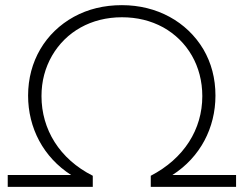

<svg xmlns="http://www.w3.org/2000/svg" viewBox="-20 -725 945 745"><path d="M10 -46V0H340V-43C211 -108 141 -223 141 -352C141 -410 155 -462 182 -509C236 -602 334 -658 453 -658C512 -658 565 -645 613 -619C708 -566 765 -468 765 -352C765 -223 694 -110 565 -43V0H896V-46H649C757 -115 816 -229 816 -354C816 -421 800 -481 769 -534C705 -641 589 -705 453 -705C384 -705 322 -690 267 -660C156 -599 89 -487 89 -354C89 -229 148 -115 256 -46Z"/></svg>

Font: Montserrat Light
Style: Regular
Weight: 300
Designer: Julieta Ulanovsky
Foundry: Julieta Ulanovsky
Version: Version 7.200